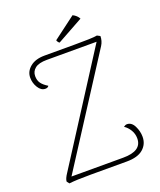

<svg xmlns="http://www.w3.org/2000/svg" viewBox="-154 -937 861 1036"><g transform="rotate(-20 276.5 -418.5)"><path d="M520 -97Q520 -54 488.5 -27Q457 0 394 0H187Q103 0 63 5L52 -9Q52 -25 71 -53L462 -663H176Q130 -663 108.5 -646Q87 -629 87 -602Q87 -577 99 -560.5Q111 -544 136 -529Q131 -519 116 -519Q92 -519 75.5 -545.5Q59 -572 59 -603Q59 -639 89.5 -664Q120 -689 173 -689H347Q393 -689 426.5 -690Q460 -691 475 -694L492 -685Q492 -657 477 -633L86 -26H383Q490 -26 490 -98Q490 -125 476.5 -147Q463 -169 444 -181Q447 -183 452 -186Q457 -189 463 -189Q490 -189 505 -158.5Q520 -128 520 -97ZM273 -727Q269 -729 265 -734.5Q261 -740 260 -745L389 -842Q413 -830 423 -810Z"/></g></svg>

Font: Arima Madurai Thin
Style: Regular
Weight: 250
Designer: Joana Correia and Natanael Gama
Foundry: NDISCOVER
Version: Version 1.020; ttfautohint (v1.5) -l 7 -r 28 -G 50 -x 13 -D 